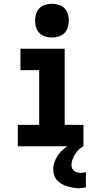

<svg xmlns="http://www.w3.org/2000/svg" viewBox="-20 -780 540 1024"><path d="M75 0V-114H189V-406H89V-520H325V-114H425V0ZM401 224Q385 224 369.5 221Q354 218 338.5 213.5Q323 209 309 201Q295 193 284.5 181.5Q274 170 269 154.5Q264 139 264 123Q264 103 271 83.5Q278 64 289.5 47.5Q301 31 316.5 17.5Q332 4 349.5 -6.5Q367 -17 386 -24Q405 -31 425 -35V0Q411 7 400 18Q389 29 380.5 42.5Q372 56 366.5 70.5Q361 85 361 101Q361 110 365 118.5Q369 127 376.5 132.5Q384 138 393 140Q402 142 411 142Q418 142 424.5 141Q431 140 438 138V219Q428 221 419 222.5Q410 224 401 224ZM257 -580Q239 -580 221 -585.5Q203 -591 190.5 -603.5Q178 -616 172.5 -634Q167 -652 167 -670Q167 -688 172.5 -706Q178 -724 190.5 -736.5Q203 -749 221 -754.5Q239 -760 257 -760Q275 -760 293 -754.5Q311 -749 323.5 -736.5Q336 -724 341.5 -706Q347 -688 347 -670Q347 -652 341.5 -634Q336 -616 323.5 -603.5Q311 -591 293 -585.5Q275 -580 257 -580Z"/></svg>

Font: Iosevka SS18 Heavy
Style: Regular
Weight: 900
Monospace: yes
Designer: Belleve Invis
Foundry: Belleve Invis
Version: Version 25.1.1; ttfautohint (v1.8.4)